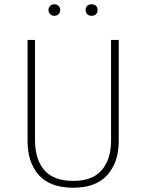

<svg xmlns="http://www.w3.org/2000/svg" viewBox="-20 -869 684 899"><path d="M214.5 -841Q222 -849 234 -849Q246 -849 254 -841.5Q262 -834 262 -822Q262 -810 254 -802.5Q246 -795 234 -795Q222 -795 214.5 -803Q207 -811 207 -822Q207 -833 214.5 -841ZM388.5 -841.5Q396 -849 409 -849Q422 -849 429.5 -841.5Q437 -834 437 -822Q437 -810 429.5 -802.5Q422 -795 409 -795Q396 -795 388.5 -802.5Q381 -810 381 -822Q381 -834 388.5 -841.5ZM536 -682V-209Q536 -109 482.5 -49.5Q429 10 323 10Q215 10 162 -49Q109 -108 109 -209V-682H144V-212Q144 -123 187.5 -72.5Q231 -22 323 -22Q414 -22 457 -73Q500 -124 500 -212V-682Z"/></svg>

Font: Fira Sans UltraLight
Style: Regular
Weight: 200
Designer: Carrois Corporate & Edenspiekermann AG
Foundry: Carrois Corporate GbR & Edenspiekermann AG
Version: Version 4.106;PS 004.106;hotconv 1.0.70;makeotf.lib2.5.58329